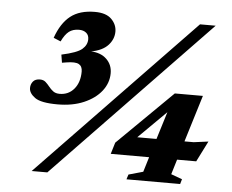

<svg xmlns="http://www.w3.org/2000/svg" viewBox="-50 -742 966 800"><g transform="rotate(5 433.0 -342.0)"><path d="M110.5 0 756 -670H821.5L176 0ZM197 -460.5 191.5 -494Q256.5 -508 277 -525.8Q297.5 -543.5 297.5 -567.5Q297.5 -585 286 -594.2Q274.5 -603.5 256 -603.5Q230.5 -603.5 214 -590.8Q197.5 -578 183.5 -548.5L153.5 -561Q175.5 -623.5 213.8 -653.5Q252 -683.5 315.5 -683.5Q362.5 -683.5 385 -661Q407.5 -638.5 407.5 -609Q407.5 -577.5 384.5 -552.2Q361.5 -527 314 -518Q354.5 -516.5 378.8 -493.2Q403 -470 403 -434.5Q403 -394 376.8 -360.2Q350.5 -326.5 303.2 -306.2Q256 -286 193.5 -286Q124 -286 98.8 -304.2Q73.5 -322.5 73.5 -344Q73.5 -360 83 -371.5Q92.5 -383 112 -383Q126.5 -383 135.5 -375Q144.5 -367 152.5 -356.8Q160.5 -346.5 171 -338.5Q181.5 -330.5 198.5 -330.5Q235.5 -330.5 258.8 -358.2Q282 -386 282 -431Q282 -453 267.2 -461.2Q252.5 -469.5 215.5 -463.5ZM676.5 -374H794L734 -178.5H772.5L833.5 -186.5L790 -100H710L691 -37.5L737.5 -20.5L731.5 0H507L513.5 -20.5L574 -37.5L593 -100H432.5L447 -148ZM617 -178.5 652.5 -293.5 536.5 -178.5Z"/></g></svg>

Font: Newsreader 16pt ExtraBold
Style: Italic
Weight: 800
Italic angle: -17°
Designer: Hugues Gentile
Foundry: Production Type
Version: Version 1.003; ttfautohint (v1.8.3)